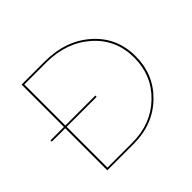

<svg xmlns="http://www.w3.org/2000/svg" viewBox="-153 -850 1042 1042"><g transform="rotate(-45 367.5 -329.0)"><path d="M303 -658Q464 -658 568.5 -565.5Q673 -473 673 -329Q673 -189 575 -94.5Q477 0 328 0H126V-323H23V-333H126V-658ZM328 -10Q472 -10 567 -101.5Q662 -193 662 -329Q662 -469 560.5 -558.5Q459 -648 303 -648H137V-333H367V-323H137V-10Z"/></g></svg>

Font: EauTest Hairline
Style: Regular
Weight: 250
Designer: Christian Thalmann (Catharsis Fonts)
Version: Version 0.001;PS 000.001;hotconv 1.0.88;makeotf.lib2.5.64775